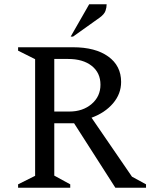

<svg xmlns="http://www.w3.org/2000/svg" viewBox="-20 -882 706 902"><path d="M65 0V-16L145 -56V-604L65 -644V-660H323Q428 -660 488.5 -616.5Q549 -573 549 -497Q549 -441 511 -396.5Q473 -352 410 -329L600 -52L666 -16V0H522L328 -303H235V-57L310 -16V0ZM300 -605H235V-358H306Q369 -358 410.5 -393.5Q452 -429 452 -484Q452 -540 411 -572.5Q370 -605 300 -605ZM312 -710 399 -862H481Q481 -847 475.5 -831Q470 -815 448 -799L323 -710Z"/></svg>

Font: Spectral
Style: Regular
Weight: 400
Designer: Jean-Baptiste Levee
Foundry: Production Type
Version: Version 1.002